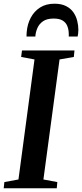

<svg xmlns="http://www.w3.org/2000/svg" viewBox="-29 -1015 442 1035"><path d="M-9 0 -5.5 -33.5 70.5 -47.5 157 -694.5 85 -708 89.5 -743H372.5L369 -708L292 -694.5L205 -47.5L280 -33.5L277 0ZM264.5 -995Q302 -995 327 -982.2Q352 -969.5 366.5 -948.8Q381 -928 387.2 -903Q393.5 -878 393.5 -853.5Q393.5 -843 392.2 -834.2Q391 -825.5 389.5 -818H341.5Q341.5 -822 341.8 -826.8Q342 -831.5 341.5 -838Q340.5 -859 333 -876.5Q325.5 -894 308.2 -904.5Q291 -915 260 -915Q224.5 -915 203.5 -900.8Q182.5 -886.5 172.8 -864.2Q163 -842 161.5 -818H114Q114 -824.5 114.2 -830Q114.5 -835.5 115 -842.5Q118.5 -885 136.8 -919.5Q155 -954 187 -974.5Q219 -995 264.5 -995Z"/></svg>

Font: Merriweather 72pt SemiBold
Style: Italic
Weight: 600
Italic angle: -7.8°
Version: Version 2.101